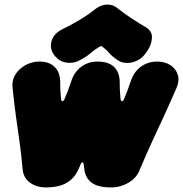

<svg xmlns="http://www.w3.org/2000/svg" viewBox="-20 -794 800 839"><path d="M180 25Q140 25 111.5 4.5Q83 -16 79 -53Q73 -122 65 -177Q57 -232 49.5 -287Q42 -342 35 -409Q31 -442 47 -468Q63 -494 91.5 -509.5Q120 -525 151 -525Q195 -525 218.5 -502Q242 -479 243 -438Q243 -420 243.5 -407.5Q244 -395 245 -384Q246 -373 247 -359Q249 -352 253.5 -352Q258 -352 261 -359Q270 -380 276 -395.5Q282 -411 291 -438Q304 -479 334.5 -502Q365 -525 406 -525Q454 -525 478 -502Q502 -479 503 -438Q503 -420 503.5 -407.5Q504 -395 505 -384Q506 -373 507 -359Q509 -352 513.5 -352Q518 -352 521 -359Q530 -380 536 -395.5Q542 -411 551 -438Q564 -479 595 -502Q626 -525 666 -525H667Q701 -525 725 -509Q749 -493 757 -467Q765 -441 751 -409Q722 -342 696.5 -287Q671 -232 645.5 -177Q620 -122 591 -53Q577 -16 541.5 4.5Q506 25 466 25Q409 25 381.5 5Q354 -15 349 -51Q348 -58 347.5 -64.5Q347 -71 345 -78Q344 -85 340.5 -85Q337 -85 333 -78Q330 -71 327.5 -64.5Q325 -58 321 -51Q305 -15 271 5Q237 25 180 25ZM617 -675Q645 -659 644 -629.5Q643 -600 623 -570L621 -568Q604 -541 580 -529.5Q556 -518 532.5 -519Q509 -520 493 -532Q470 -547 457.5 -562Q445 -577 427 -590Q423 -595 415 -590Q393 -577 376 -562Q359 -547 331 -532Q304 -516 273 -520Q242 -524 223 -546L221 -548Q196 -577 204.5 -611.5Q213 -646 250 -665Q273 -676 300 -691Q327 -706 352 -722Q377 -738 393 -752Q421 -774 449 -774Q477 -774 496 -756Q524 -734 556 -713Q588 -692 617 -675Z"/></svg>

Font: Winky Sans Black
Style: Italic
Weight: 900
Italic angle: -8.97852°
Designer: Simon Atzbach
Foundry: typofactur
Version: Version 1.205